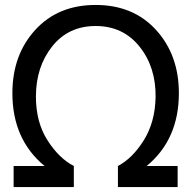

<svg xmlns="http://www.w3.org/2000/svg" viewBox="-20 -755 772 775"><path d="M35 0V-85H160Q30 -192 30 -379Q30 -533 122 -634Q214 -735 366 -735Q518 -735 610 -634Q702 -533 702 -379Q702 -192 572 -85H697V0H456V-85Q515 -116 560.5 -189Q606 -262 608 -362Q610 -483 543.5 -566.5Q477 -650 366 -650Q256 -650 190.5 -567.5Q125 -485 125 -365Q125 -262 171.5 -189Q218 -116 278 -85V0Z"/></svg>

Font: Manrope Medium
Style: Medium
Weight: 500
Designer: Mikhail Sharanda
Foundry: Mikhail Sharanda
Version: Version 4.000;hotconv 1.0.109;makeotfexe 2.5.65596